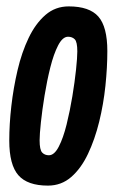

<svg xmlns="http://www.w3.org/2000/svg" viewBox="-20 -571 367 601"><path d="M130 10Q66 10 37.5 -22.5Q9 -55 9 -131Q9 -182 15.5 -239Q22 -296 35 -351.5Q48 -407 69.5 -452Q91 -497 122 -524Q153 -551 195 -551Q260 -551 288 -519Q316 -487 316 -411Q316 -360 310 -302.5Q304 -245 290.5 -190Q277 -135 255.5 -89.5Q234 -44 203 -17Q172 10 130 10ZM133 -85Q150 -85 164 -112Q178 -139 188.5 -181.5Q199 -224 206.5 -269.5Q214 -315 218 -353Q222 -391 222 -410Q222 -440 214 -448Q206 -456 193 -456Q176 -456 162 -429Q148 -402 137.5 -360Q127 -318 119.5 -272Q112 -226 108 -188Q104 -150 104 -132Q104 -102 112 -93.5Q120 -85 133 -85Z"/></svg>

Font: Georama ExtraCondensed SemiBold
Style: Italic
Weight: 600
Width: 2
Italic angle: -9°
Designer: Jean-Baptiste Levee
Foundry: Production Type
Version: Version 1.000